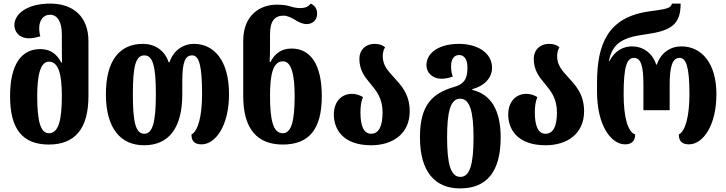

<svg xmlns="http://www.w3.org/2000/svg" viewBox="-20 -794 4041 1068"><path d="M252 10C394 10 472 -75 472 -259V-564C472 -707 382 -774 259 -774C131 -774 60 -717 60 -654C60 -621 83 -581 142 -581C160 -581 181 -585 204 -592C200 -607 198 -622 198 -636C198 -679 219 -712 258 -712C299 -712 324 -674 324 -602V-555C324 -518 324 -477 325 -446H321C298 -489 265 -521 204 -521C98 -521 36 -434 36 -259C36 -75 106 10 252 10ZM252 -53C205 -53 187 -121 187 -260C187 -377 205 -451 252 -451C307 -451 324 -377 324 -261C324 -126 306 -53 252 -53Z M781 14C917 14 994 -79 994 -270V-344C994 -449 1010 -486 1049 -486C1088 -486 1104 -427 1104 -270C1104 -149 1082 -65 1045 -46C1045 -15 1057 9 1101 9C1179 9 1254 -95 1254 -270C1254 -458 1170 -550 1059 -550C1000 -550 945 -515 923 -448H918C896 -515 840 -550 775 -550C644 -550 569 -456 569 -270C569 -79 652 14 781 14ZM783 -50C735 -50 719 -112 719 -270C719 -427 735 -486 783 -486C829 -486 847 -430 847 -270C847 -112 828 -50 783 -50Z M1553 10C1699 10 1770 -75 1770 -259C1770 -436 1707 -524 1602 -524C1541 -524 1507 -492 1484 -449H1480C1482 -479 1482 -521 1482 -557V-604C1482 -674 1506 -707 1558 -707C1579 -707 1607 -693 1627 -680C1644 -670 1664 -660 1686 -660C1717 -660 1744 -681 1744 -717C1744 -749 1728 -765 1708 -774C1696 -757 1677 -749 1651 -749C1633 -749 1613 -752 1593 -759C1572 -765 1553 -768 1519 -768C1424 -768 1333 -707 1333 -568V-259C1333 -75 1412 10 1553 10ZM1553 -53C1499 -53 1482 -126 1482 -261C1482 -379 1498 -453 1554 -453C1601 -453 1619 -379 1619 -260C1619 -121 1601 -53 1553 -53Z M2045 14C2165 14 2259 -50 2259 -175C2259 -272 2210 -321 2169 -366C2138 -400 2109 -431 2109 -481C2109 -498 2113 -518 2122 -531C2108 -543 2091 -550 2063 -550C2013 -550 1979 -515 1979 -468C1979 -402 2010 -365 2041 -328C2074 -288 2108 -247 2108 -169C2108 -93 2088 -50 2044 -50C2004 -50 1985 -93 1985 -168C1985 -199 1988 -228 1999 -254C1980 -266 1957 -272 1938 -272C1880 -272 1837 -229 1837 -157C1837 -78 1885 14 2045 14Z M2539 254C2687 254 2765 162 2765 -30C2765 -182 2710 -270 2607 -294V-298C2672 -315 2717 -359 2717 -417C2717 -502 2633 -550 2533 -550C2424 -550 2352 -502 2352 -431C2352 -389 2387 -356 2435 -356C2456 -356 2480 -361 2499 -368C2494 -379 2489 -399 2489 -426C2489 -462 2504 -488 2534 -488C2563 -488 2580 -462 2580 -421C2580 -374 2575 -331 2511 -312C2381 -275 2316 -207 2316 -30C2316 162 2400 254 2539 254ZM2541 190C2486 190 2467 116 2467 -30C2467 -172 2485 -245 2540 -245C2594 -245 2614 -172 2614 -30C2614 116 2595 190 2541 190Z M3015 14C3135 14 3229 -50 3229 -175C3229 -272 3180 -321 3139 -366C3108 -400 3079 -431 3079 -481C3079 -498 3083 -518 3092 -531C3078 -543 3061 -550 3033 -550C2983 -550 2949 -515 2949 -468C2949 -402 2980 -365 3011 -328C3044 -288 3078 -247 3078 -169C3078 -93 3058 -50 3014 -50C2974 -50 2955 -93 2955 -168C2955 -199 2958 -228 2969 -254C2950 -266 2927 -272 2908 -272C2850 -272 2807 -229 2807 -157C2807 -78 2855 14 3015 14Z M3457 9C3495 9 3513 -12 3513 -46C3471 -61 3449 -144 3449 -270C3449 -424 3467 -472 3506 -472C3545 -472 3559 -428 3559 -324V-181H3705V-324C3705 -428 3722 -472 3760 -472C3796 -472 3815 -424 3815 -270C3815 -149 3793 -65 3756 -46C3756 -15 3768 9 3812 9C3890 9 3965 -95 3965 -270C3965 -445 3881 -536 3770 -536C3711 -536 3656 -502 3634 -435H3630C3608 -502 3554 -536 3496 -536C3450 -536 3401 -515 3370 -454H3367C3386 -551 3440 -585 3565 -602C3713 -622 3766 -656 3766 -774H3718C3711 -749 3693 -744 3594 -731C3361 -700 3301 -549 3301 -334V-283C3301 -93 3381 9 3457 9Z"/></svg>

Font: Noto Serif Georgian ExtraCondensed ExtraBold
Style: Regular
Weight: 800
Width: 2
Designer: Monotype Design Team, Akaki Razmadze
Foundry: Google LLC
Version: Version 2.003